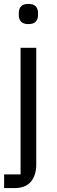

<svg xmlns="http://www.w3.org/2000/svg" viewBox="-20 -760 290 980"><path d="M85 -516H165V80Q165 134 138 167Q111 200 53 200H1V130H85ZM125 -637Q99 -637 87.5 -649.5Q76 -662 76 -682V-695Q76 -715 87.5 -727.5Q99 -740 125 -740Q151 -740 162.5 -727.5Q174 -715 174 -695V-682Q174 -662 162.5 -649.5Q151 -637 125 -637Z"/></svg>

Font: IBMPlexSans
Style: Regular
Weight: 400
Designer: Mike Abbink, Paul van der Laan, Pieter van Rosmalen
Foundry: Bold Monday
Version: Version 3.1